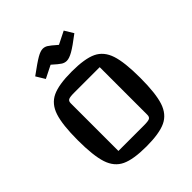

<svg xmlns="http://www.w3.org/2000/svg" viewBox="-195 -812 943 943"><g transform="rotate(-45 277.0 -340.0)"><path d="M60 0ZM60 -250Q60 -357 78 -412Q96 -467 141.5 -488.5Q187 -510 277 -510Q368 -510 413 -488.5Q458 -467 476 -412.5Q494 -358 494 -250Q494 -143 476 -88Q458 -33 412.5 -11.5Q367 10 277 10Q187 10 141.5 -11.5Q96 -33 78 -88Q60 -143 60 -250ZM342 -72Q371 -72 380.5 -77Q390 -82 390 -97V-428H212Q183 -428 173.5 -423Q164 -418 164 -403V-72ZM228 -607 162 -574 134 -620Q191 -662 215.5 -676Q240 -690 256 -690Q269 -690 281 -683Q293 -676 326 -647L392 -680L420 -634Q368 -594 341.5 -579Q315 -564 298 -564Q284 -564 271.5 -571.5Q259 -579 228 -607Z"/></g></svg>

Font: Changa
Style: Regular
Weight: 400
Designer: Eduardo Rodriguez Tunni
Foundry: Eduardo Rodriguez Tunni
Version: Version 2.002; ttfautohint (v1.5.10-5e6f)